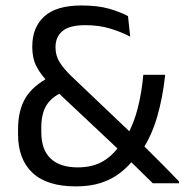

<svg xmlns="http://www.w3.org/2000/svg" viewBox="-20 -670 674 702"><path d="M538.5 0Q529.5 -9 514 -24Q498.5 -39 481.5 -56Q464.5 -73 449.5 -87.2Q434.5 -101.5 427 -109.5L416 -121L174 -348.5L162 -363Q129.5 -396 113.8 -426.2Q98 -456.5 98 -497V-500.5Q98 -570 142 -610Q186 -650 278 -650Q337.5 -650 379.2 -638Q421 -626 448 -611L456 -536Q424 -553 383 -565.5Q342 -578 292.5 -578Q234 -578 208.5 -556.5Q183 -535 183 -498V-495.5Q183 -467 197.8 -443Q212.5 -419 241.5 -391L466.5 -177L486 -155.5Q500.5 -142 515 -127.5Q529.5 -113 544.5 -98Q559.5 -83 574.8 -67.8Q590 -52.5 605 -37Q620 -21.5 634.5 -6.5V0ZM257.5 11.5Q152 11.5 99 -38Q46 -87.5 46 -179V-197.5Q46 -266 72.8 -311.2Q99.5 -356.5 164 -390L207.5 -332.5Q166.5 -313.5 148.8 -283.2Q131 -253 131 -204V-186.5Q131 -123 165 -90.5Q199 -58 264.5 -58Q319.5 -58 357.8 -81Q396 -104 423.5 -147L444.5 -174Q469.5 -219 483.8 -275Q498 -331 504 -396.5H584Q575 -313 554.8 -243.5Q534.5 -174 500 -121.5L478 -98.5Q452.5 -64 421 -39.2Q389.5 -14.5 349.5 -1.5Q309.5 11.5 257.5 11.5Z"/></svg>

Font: Anek Odia Medium
Style: Regular
Weight: 400
Version: Version 1.003